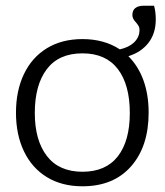

<svg xmlns="http://www.w3.org/2000/svg" viewBox="-20 -646 578 673"><path d="M501 -251Q501 -133 439.5 -63Q378 7 269 7Q197 7 144.5 -25Q92 -57 64 -115.5Q36 -174 36 -251Q36 -328 64 -386.5Q92 -445 144.5 -477Q197 -509 269 -509Q345 -509 400 -473Q432 -480 450.5 -498Q469 -516 469 -541Q469 -549 466 -554.5Q463 -560 457 -567Q444 -580 444 -593Q444 -626 485 -626H520Q526 -605 526 -578Q526 -529 500.5 -496Q475 -463 430 -449Q465 -414 483 -364Q501 -314 501 -251ZM435 -250Q435 -349 393 -404Q351 -459 269 -459Q186 -459 144 -403.5Q102 -348 102 -250Q102 -154 144.5 -99Q187 -44 269 -44Q351 -44 393 -98Q435 -152 435 -250Z"/></svg>

Font: Aleo Light
Style: Regular
Weight: 300
Designer: Alessio Laiso
Foundry: Alessio Laiso
Version: Version 2.000